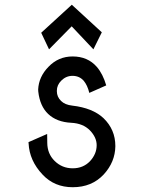

<svg xmlns="http://www.w3.org/2000/svg" viewBox="-20 -783 602 803"><path d="M280.3 -763.2 405.8 -647.9 370.6 -576.7 279.8 -672.9 185.1 -576.7 152.3 -646ZM284.2 -79.1Q327.6 -79.1 356 -108.4Q384.3 -138.7 384.3 -175.8Q384.3 -208.5 356 -237.8Q327.1 -267.1 277.8 -269.5Q217.3 -272.5 181.6 -306.2Q147 -338.9 140.1 -399.9Q139.6 -404.3 139.6 -408.7Q142.1 -461.9 182.6 -503.4Q224.1 -546.9 283.7 -546.9Q346.7 -546.9 384.8 -503.4Q410.2 -474.1 424.3 -425.8L353.5 -394.5Q345.7 -426.8 329.6 -445.8Q311.5 -465.8 283.2 -465.8Q256.3 -465.8 236.3 -445.8Q217.8 -427.2 217.8 -403.8Q217.8 -402.8 217.8 -401.4Q217.8 -377.9 235.4 -360.8Q251.5 -344.7 282.2 -341.3Q367.2 -331.5 412.6 -289.1Q462.4 -241.2 462.4 -172.4V-170.9Q461.4 -105.5 414.1 -53.7Q364.3 0 284.2 0Q207.5 0 158.2 -52.7Q103 -110.8 99.6 -183.6L99.1 -188.5L177.2 -222.7L177.7 -185.1Q178.2 -139.6 208.5 -109.9Q239.7 -79.1 284.2 -79.1Z"/></svg>

Font: NovaMono
Style: Regular
Weight: 400
Monospace: yes
Version: Version 1.2